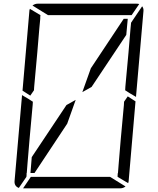

<svg xmlns="http://www.w3.org/2000/svg" viewBox="-20 -1020 856 1040"><path d="M672 -498 714 -471 677 -41Q677 -34 674 -28L617 -62V-70L618 -82L619 -83L623 -134L634 -265L651 -450L652 -469ZM472 -650 650 -918H672L664 -831L476 -549L426 -521ZM144 -502 102 -529 139 -959Q139 -966 142 -972L199 -938L198 -928V-918L193 -866L182 -735L165 -548L164 -531ZM82 -2Q56 -12 59 -41L99 -500V-505L133 -485L150 -474L158 -469L157 -452L140 -265L129 -134L125 -83L124 -82V-72L123 -62ZM240 -938 156 -990Q169 -1000 184 -1000H452H720Q730 -1000 734 -998L693 -938H663H477H415ZM576 -62 660 -10Q647 0 632 0H364H105L147 -62H153H339H401ZM167 -83H145L152 -169L340 -451L390 -479L344 -350ZM757 -959 717 -500V-495L683 -515L666 -526L658 -531L659 -550L676 -735L687 -866L690 -897L750 -986Q759 -974 757 -959Z"/></svg>

Font: DSEG14 Modern
Style: Light Italic
Weight: 300
Italic angle: -5°
Designer: Keshikan(Twitter:@keshinomi_88pro)
Version: Version 0.46